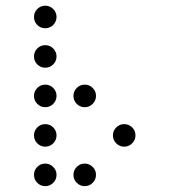

<svg xmlns="http://www.w3.org/2000/svg" viewBox="-20 -674 587 665"><path d="M175.8 -615.2Q175.8 -599.1 164.3 -587.6Q152.8 -576.2 136.7 -576.2Q120.6 -576.2 109.1 -587.6Q97.7 -599.1 97.7 -615.2Q97.7 -631.3 109.1 -642.8Q120.6 -654.3 136.7 -654.3Q152.8 -654.3 164.3 -642.8Q175.8 -631.3 175.8 -615.2ZM175.8 -478.5Q175.8 -462.4 164.3 -450.9Q152.8 -439.5 136.7 -439.5Q120.6 -439.5 109.1 -450.9Q97.7 -462.4 97.7 -478.5Q97.7 -494.6 109.1 -506.1Q120.6 -517.6 136.7 -517.6Q152.8 -517.6 164.3 -506.1Q175.8 -494.6 175.8 -478.5ZM175.8 -341.8Q175.8 -325.7 164.3 -314.2Q152.8 -302.7 136.7 -302.7Q120.6 -302.7 109.1 -314.2Q97.7 -325.7 97.7 -341.8Q97.7 -357.9 109.1 -369.4Q120.6 -380.9 136.7 -380.9Q152.8 -380.9 164.3 -369.4Q175.8 -357.9 175.8 -341.8ZM312.5 -341.8Q312.5 -325.7 301 -314.2Q289.6 -302.7 273.4 -302.7Q257.3 -302.7 245.8 -314.2Q234.4 -325.7 234.4 -341.8Q234.4 -357.9 245.8 -369.4Q257.3 -380.9 273.4 -380.9Q289.6 -380.9 301 -369.4Q312.5 -357.9 312.5 -341.8ZM175.8 -205.1Q175.8 -189 164.3 -177.5Q152.8 -166 136.7 -166Q120.6 -166 109.1 -177.5Q97.7 -189 97.7 -205.1Q97.7 -221.2 109.1 -232.7Q120.6 -244.1 136.7 -244.1Q152.8 -244.1 164.3 -232.7Q175.8 -221.2 175.8 -205.1ZM449.2 -205.1Q449.2 -189 437.7 -177.5Q426.3 -166 410.2 -166Q394 -166 382.6 -177.5Q371.1 -189 371.1 -205.1Q371.1 -221.2 382.6 -232.7Q394 -244.1 410.2 -244.1Q426.3 -244.1 437.7 -232.7Q449.2 -221.2 449.2 -205.1ZM175.8 -68.4Q175.8 -52.2 164.3 -40.8Q152.8 -29.3 136.7 -29.3Q120.6 -29.3 109.1 -40.8Q97.7 -52.2 97.7 -68.4Q97.7 -84.5 109.1 -95.9Q120.6 -107.4 136.7 -107.4Q152.8 -107.4 164.3 -95.9Q175.8 -84.5 175.8 -68.4ZM312.5 -68.4Q312.5 -52.2 301 -40.8Q289.6 -29.3 273.4 -29.3Q257.3 -29.3 245.8 -40.8Q234.4 -52.2 234.4 -68.4Q234.4 -84.5 245.8 -95.9Q257.3 -107.4 273.4 -107.4Q289.6 -107.4 301 -95.9Q312.5 -84.5 312.5 -68.4Z"/></svg>

Font: DatDot Light
Style: Regular
Weight: 300
Designer: GGBot
Version: 1.00